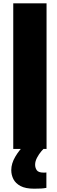

<svg xmlns="http://www.w3.org/2000/svg" viewBox="-20 -846 342 1159"><path d="M60 53V-826H261V53ZM186 293Q134 293 104 277Q74 261 61 235.5Q48 210 48 181Q48 141 72.5 99.5Q97 58 132 25L259 38Q246 48 230.5 66Q215 84 203.5 106Q192 128 192 148Q192 167 202 181.5Q212 196 244 196Q246 196 250.5 196Q255 196 260 195V288Q245 291 228.5 292Q212 293 186 293Z"/></svg>

Font: Farlight84_Sys_V01
Style: Bold
Weight: 700
Designer: Monotype Design Team, Nadine Chahine and Nizar Qandah
Foundry: Monotype Imaging Inc.
Version: Version 2.004;October 31, 2024;FontCreator 14.0.0.2814 64-bi